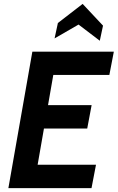

<svg xmlns="http://www.w3.org/2000/svg" viewBox="-20 -965 604 985"><path d="M163.5 -65 117.5 -120H472.5L449.5 0H23L146 -700H564L541 -580.5H196.5L263 -635.5ZM191.5 -425.5H450L427.5 -305.5H169ZM260 -768 277 -847 404 -945 508.5 -833.5 492 -756 383 -839Z"/></svg>

Font: Cabin
Style: Bold Italic
Weight: 700
Width: 4
Italic angle: -10°
Designer: Pablo Impallari
Foundry: Pablo Impallari. http://www.impallari.com Igino Marini. http://www.ikern.com
Version: Version 3.001